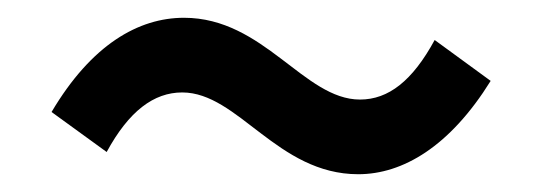

<svg xmlns="http://www.w3.org/2000/svg" viewBox="-20 -479 610 216"><path d="M383 -283C433 -283 486 -314 532 -388L469 -434C444 -388 417 -367 385 -367C322 -367 277 -459 187 -459C136 -459 83 -429 38 -353L100 -308C125 -354 153 -375 185 -375C248 -375 292 -283 383 -283Z"/></svg>

Font: Genne Gothic Medium
Style: Regular
Weight: 500
Designer: Ryoko NISHIZUKA (kana & ideographs); Paul D. Hunt (Latin, Greek & Cyrillic); Wenlong ZHANG (bopomofo); Sandoll Communica
Foundry: Adobe Systems Incorporated
Version: Version 1.004;PS 1.004;hotconv 16.6.51;makeotf.lib2.5.65220